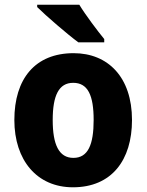

<svg xmlns="http://www.w3.org/2000/svg" viewBox="-20 -786 623 816"><path d="M317 -766H138V-756C174 -720 268 -639 313 -606H423V-620C395 -654 343 -723 317 -766ZM541 -276C541 -458 439 -560 293 -560C129 -560 41 -451 41 -276C41 -105 137 10 290 10C455 10 541 -106 541 -276ZM204 -276C204 -380 230 -434 291 -434C354 -434 378 -380 378 -276C378 -171 354 -115 292 -115C230 -115 204 -172 204 -276Z"/></svg>

Font: Noto Sans Thai Looped SemiCondensed ExtraBold
Style: Regular
Weight: 800
Width: 4
Designer: Sasikarn Vongin, Ben Mitchell
Foundry: The Fontpad Ltd
Version: Version 1.001